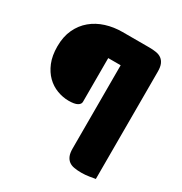

<svg xmlns="http://www.w3.org/2000/svg" viewBox="-162 -726 873 923"><g transform="rotate(30 275.0 -264.5)"><path d="M401 -607Q423 -607 440.5 -604Q458 -601 470 -592Q482 -583 488.5 -567.5Q495 -552 495 -527V69Q484 71 462.5 74.5Q441 78 419 78Q397 78 379.5 75Q362 72 350 63Q338 54 331.5 38.5Q325 23 325 -2V-464H256V-221Q256 -208 241 -199.5Q226 -191 193 -191Q161 -191 129 -203Q97 -215 72 -239.5Q47 -264 31.5 -301.5Q16 -339 16 -391Q16 -445 35 -485.5Q54 -526 86.5 -553Q119 -580 162 -593.5Q205 -607 253 -607Z"/></g></svg>

Font: Baloo
Style: Regular
Weight: 400
Designer: Sarang Kulkarni and Ek Type
Foundry: Ek Type
Version: Version 1.443;PS 1.000;hotconv 16.6.51;makeotf.lib2.5.65220;